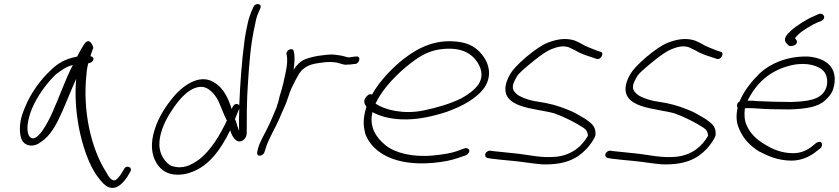

<svg xmlns="http://www.w3.org/2000/svg" viewBox="-20 -760 4063 930"><path d="M80 -175C73 -136 76 -96 90 -75C108 -51 146 -46 179 -73C224 -102 253 -156 277 -210C302 -265 324 -323 349 -378C342 -296 348 -219 362 -143C378 -60 409 38 453 96C474 124 490 141 507 147C548 161 578 124 598 94L611 72C625 49 590 37 581 59L568 80C560 93 552 103 543 110C539 114 532 115 526 112C516 109 506 96 495 75C422 -38 379 -221 399 -402C400 -421 404 -438 407 -453C419 -455 430 -461 432 -471C435 -480 430 -485 418 -488C423 -505 428 -518 432 -529C423 -559 407 -572 390 -549C382 -538 362 -504 354 -486C353 -485 350 -485 349 -485C293 -473 261 -454 228 -422C180 -378 129 -311 101 -240C91 -216 83 -194 80 -175ZM135 -234C162 -298 208 -359 251 -400C278 -420 299 -437 333 -445C296 -375 268 -291 234 -216C215 -173 157 -55 122 -100C104 -128 115 -185 135 -234Z M730 -135C707 -65 714 -11 737 28C757 62 795 97 876 83C989 59 1051 -40 1095 -129C1101 -109 1116 -73 1142 -75C1161 -77 1175 -95 1175 -116C1175 -191 1175 -273 1181 -358C1187 -447 1193 -546 1216 -644C1220 -666 1225 -684 1231 -697L1241 -720C1251 -743 1217 -748 1208 -727L1198 -705C1191 -688 1184 -668 1179 -643C1174 -620 1168 -592 1164 -560C1150 -457 1143 -347 1139 -252C1139 -251 1138 -250 1139 -249C1137 -253 1134 -255 1130 -256C1114 -259 1108 -245 1102 -232C1087 -280 1065 -334 1015 -362C942 -407 858 -336 822 -293C786 -250 750 -197 730 -135ZM752 -56C750 -108 775 -165 801 -208C827 -250 861 -296 899 -321C925 -337 956 -347 983 -332C1010 -318 1033 -285 1043 -259L1062 -213C1067 -201 1073 -186 1079 -176C1047 -108 1001 -31 945 12C904 41 865 62 809 43C778 27 753 -14 752 -56ZM1118 -183 1139 -234C1138 -196 1137 -160 1138 -126C1135 -134 1132 -142 1129 -151C1127 -162 1123 -174 1118 -183Z M1226 -25C1224 -15 1227 -6 1237 -6C1249 -6 1256 -12 1261 -23L1267 -42C1282 -91 1313 -138 1334 -187C1346 -219 1364 -251 1373 -281C1380 -303 1388 -327 1398 -345L1412 -373L1429 -403C1448 -433 1477 -448 1520 -454L1541 -457C1565 -461 1593 -460 1611 -457C1628 -454 1642 -444 1663 -447C1672 -447 1687 -448 1694 -450H1701C1724 -454 1729 -491 1705 -486H1699C1689 -484 1680 -484 1670 -482C1666 -482 1663 -483 1659 -484L1644 -488C1637 -490 1631 -491 1624 -492L1602 -495C1573 -498 1543 -492 1517 -489L1490 -483C1480 -480 1468 -477 1458 -473C1432 -461 1418 -446 1402 -422C1407 -457 1409 -487 1403 -511C1399 -534 1363 -517 1368 -497C1369 -488 1371 -485 1371 -473C1372 -446 1365 -413 1357 -379C1354 -365 1352 -352 1348 -341C1344 -322 1338 -308 1334 -292L1330 -274C1328 -266 1325 -257 1322 -249C1321 -247 1320 -245 1321 -243C1306 -209 1293 -174 1276 -141C1261 -109 1240 -76 1231 -45Z M1751 -287C1738 -270 1747 -253 1755 -243L1754 -240C1737 -183 1739 -149 1751 -107C1787 -19 1895 45 2077 29C2131 24 2167 16 2196 6L2237 -8C2242 -10 2246 -14 2249 -18C2261 -34 2246 -45 2232 -42L2190 -27C2164 -18 2129 -12 2079 -7C1977 3 1893 -20 1848 -56C1802 -93 1767 -145 1784 -217C1819 -198 1862 -185 1922 -182C2003 -178 2081 -198 2143 -218C2218 -245 2289 -282 2328 -338C2365 -397 2346 -452 2322 -486C2300 -516 2271 -544 2216 -555C2099 -576 2011 -532 1941 -479C1882 -434 1817 -366 1782 -302C1768 -308 1757 -296 1751 -287ZM1799 -258 1803 -266C1837 -336 1910 -409 1972 -456C2019 -492 2064 -518 2129 -523C2221 -531 2266 -497 2290 -462C2307 -437 2326 -396 2298 -352C2279 -324 2245 -300 2213 -283C2162 -258 2100 -239 2032 -225C1935 -205 1845 -227 1799 -258Z M2340 -26C2325 -17 2328 2 2341 5L2356 8C2383 11 2422 16 2461 19C2507 23 2557 32 2603 36C2715 40 2775 10 2821 -39C2836 -55 2857 -83 2864 -104C2868 -138 2852 -158 2830 -173C2822 -180 2811 -187 2798 -194C2785 -201 2772 -210 2753 -219C2714 -236 2671 -252 2624 -261L2565 -271C2535 -277 2497 -291 2482 -305C2468 -318 2460 -329 2466 -353C2470 -364 2476 -377 2485 -392C2494 -406 2521 -429 2561 -462C2600 -494 2631 -514 2651 -522C2681 -534 2708 -540 2735 -531L2766 -516C2790 -501 2820 -491 2849 -482L2869 -475C2889 -466 2910 -505 2889 -509L2868 -516C2856 -521 2845 -525 2833 -530C2806 -540 2790 -554 2763 -564C2720 -577 2681 -571 2635 -554C2608 -544 2572 -520 2529 -484C2487 -448 2463 -421 2453 -404C2442 -386 2435 -369 2431 -354C2403 -234 2572 -237 2665 -211C2718 -192 2769 -165 2803 -143C2819 -133 2826 -123 2828 -103C2799 -51 2750 -10 2677 -1C2601 7 2539 -11 2475 -17C2437 -20 2397 -26 2369 -28L2355 -30C2350 -31 2345 -29 2340 -26Z M2922 -26C2907 -17 2910 2 2923 5L2938 8C2965 11 3004 16 3043 19C3089 23 3139 32 3185 36C3297 40 3357 10 3403 -39C3418 -55 3439 -83 3446 -104C3450 -138 3434 -158 3412 -173C3404 -180 3393 -187 3380 -194C3367 -201 3354 -210 3335 -219C3296 -236 3253 -252 3206 -261L3147 -271C3117 -277 3079 -291 3064 -305C3050 -318 3042 -329 3048 -353C3052 -364 3058 -377 3067 -392C3076 -406 3103 -429 3143 -462C3182 -494 3213 -514 3233 -522C3263 -534 3290 -540 3317 -531L3348 -516C3372 -501 3402 -491 3431 -482L3451 -475C3471 -466 3492 -505 3471 -509L3450 -516C3438 -521 3427 -525 3415 -530C3388 -540 3372 -554 3345 -564C3302 -577 3263 -571 3217 -554C3190 -544 3154 -520 3111 -484C3069 -448 3045 -421 3035 -404C3024 -386 3017 -369 3013 -354C2985 -234 3154 -237 3247 -211C3300 -192 3351 -165 3385 -143C3401 -133 3408 -123 3410 -103C3381 -51 3332 -10 3259 -1C3183 7 3121 -11 3057 -17C3019 -20 2979 -26 2951 -28L2937 -30C2932 -31 2927 -29 2922 -26Z M3550 -253C3549 -248 3550 -243 3553 -239C3543 -194 3548 -161 3562 -132C3580 -90 3611 -55 3656 -27C3699 -5 3747 18 3815 18C3861 18 3904 -2 3932 -25L3954 -42C3958 -45 3960 -49 3961 -54C3963 -64 3960 -73 3949 -73C3944 -73 3939 -71 3934 -68L3913 -51C3891 -33 3860 -18 3823 -18C3766 -18 3723 -37 3689 -58C3644 -83 3614 -114 3597 -152C3586 -177 3584 -201 3588 -236C3605 -237 3623 -236 3642 -235C3686 -231 3749 -230 3807 -230C3885 -233 3942 -241 3978 -275C4000 -296 4014 -312 4021 -350C4035 -432 3984 -478 3896 -486C3793 -490 3708 -450 3660 -405C3624 -369 3588 -327 3565 -275C3564 -273 3563 -271 3563 -269C3556 -265 3552 -260 3550 -253ZM3601 -272C3642 -355 3708 -421 3818 -445C3889 -460 3948 -441 3970 -415C3986 -397 3996 -356 3975 -320C3948 -276 3892 -269 3813 -266C3760 -266 3696 -268 3653 -270C3634 -272 3618 -273 3601 -272ZM3790 -550 3797 -542C3800 -539 3805 -537 3811 -537C3824 -537 3837 -543 3840 -554C3842 -563 3836 -569 3831 -574C3833 -579 3840 -586 3848 -594C3864 -610 3916 -642 3939 -651L3959 -659C3986 -673 3967 -704 3941 -690L3921 -681C3892 -670 3836 -634 3814 -614C3791 -593 3770 -571 3790 -550Z"/></svg>

Font: Stray Cat
Style: ExtObl
Weight: 400
Version: Version 1.0